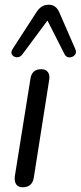

<svg xmlns="http://www.w3.org/2000/svg" viewBox="-20 -786 342 813"><path d="M76 7Q57 7 48.5 -5.5Q40 -18 43 -41L109 -453Q115 -493 155 -493Q174 -493 183 -480.5Q192 -468 188 -446L123 -33Q116 7 76 7ZM298 -580Q306 -564 297 -553.5Q288 -543 274 -543Q260 -543 253 -557L181 -699L75 -556Q65 -543 51.5 -543.5Q38 -544 31 -554.5Q24 -565 35 -581L134 -734Q154 -766 186 -766Q217 -766 231 -734Z"/></svg>

Font: Nunito
Style: Italic
Weight: 400
Italic angle: -9°
Designer: Vernon Adams
Foundry: Vernon Adams
Version: Version 3.601; ttfautohint (v1.8.2.53-6de2)